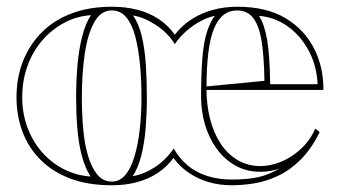

<svg xmlns="http://www.w3.org/2000/svg" viewBox="-20 -535 1012 570"><path d="M312 15Q240 15 187 -5.5Q134 -26 98.5 -62.5Q63 -99 46 -146Q29 -193 29 -246Q29 -305 48.5 -354Q68 -403 104.5 -439.5Q141 -476 193.5 -495.5Q246 -515 312 -515Q353 -515 388 -506Q423 -497 451 -478.5Q479 -460 499 -432Q521 -460 549 -478Q577 -496 611.5 -505.5Q646 -515 684 -515Q772 -515 828.5 -480.5Q885 -446 913 -390Q941 -334 940 -268H589V-278L765 -295Q764 -364 757 -410.5Q750 -457 732.5 -480.5Q715 -504 684 -504Q661 -504 644 -491Q627 -478 615.5 -450.5Q604 -423 598.5 -378.5Q593 -334 593 -271Q593 -224 603.5 -182.5Q614 -141 634.5 -109.5Q655 -78 685 -60Q715 -42 753 -42Q775 -42 799.5 -49.5Q824 -57 846 -71.5Q868 -86 886 -106Q904 -126 916 -153L929 -143Q904 -92 872 -60.5Q840 -29 804.5 -12.5Q769 4 734 9.5Q699 15 668 15Q631 15 599 5.5Q567 -4 540.5 -22Q514 -40 495 -66Q475 -39 447.5 -21Q420 -3 386 6Q352 15 312 15ZM312 4Q336 4 352.5 -16Q369 -36 379.5 -71.5Q390 -107 395 -152Q400 -197 400 -246Q400 -298 395.5 -344.5Q391 -391 381.5 -427Q372 -463 355 -483.5Q338 -504 312 -504Q279 -504 259.5 -468.5Q240 -433 231.5 -374.5Q223 -316 223 -246Q223 -198 227 -152.5Q231 -107 241.5 -72Q252 -37 269 -16.5Q286 4 312 4ZM782 -285H923Q920 -342 895.5 -386.5Q871 -431 833 -457.5Q795 -484 749 -488Q765 -463 773 -417Q781 -371 782 -285ZM46 -246Q46 -198 61.5 -156.5Q77 -115 104.5 -83.5Q132 -52 169 -33Q206 -14 249 -11Q233 -35 223 -72.5Q213 -110 209.5 -155Q206 -200 206 -246Q206 -295 210 -341.5Q214 -388 224 -427Q234 -466 250 -490Q207 -487 170 -467Q133 -447 105 -414.5Q77 -382 61.5 -339Q46 -296 46 -246ZM375 -489Q392 -465 401 -427Q410 -389 413 -342Q416 -295 416 -246Q416 -200 412.5 -155.5Q409 -111 399.5 -73.5Q390 -36 374 -12Q408 -18 439.5 -38.5Q471 -59 496 -94Q512 -65 537 -44Q562 -23 595.5 -12.5Q629 -2 668 -2Q717 -2 748.5 -9.5Q780 -17 810 -35Q798 -30 783.5 -27.5Q769 -25 753 -25Q711 -25 678 -44Q645 -63 622.5 -94.5Q600 -126 588.5 -165.5Q577 -205 577 -246Q577 -318 581 -365Q585 -412 595 -442Q605 -472 618 -488Q598 -484 576 -472.5Q554 -461 533.5 -443Q513 -425 499 -404Q478 -438 442.5 -461Q407 -484 375 -489Z"/></svg>

Font: Kalnia Glaze Thin SemiBold
Style: Regular
Weight: 600
Version: Version 1.110